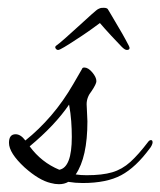

<svg xmlns="http://www.w3.org/2000/svg" viewBox="-20 -469 411 492"><path d="M131 3Q121 3 110 0Q80 -7 43 -40Q3 -77 3 -103Q3 -125 20 -125Q33 -125 45 -109Q80 -137 111 -173Q142 -209 168 -254L190 -292Q191 -296 196 -296Q206 -296 216.5 -283.5Q227 -271 227 -261Q227 -254 215 -236Q202 -220 202 -202Q202 -195 203 -180.5Q204 -166 204 -158Q204 -66 174 -22Q180 -21 187.5 -20.5Q195 -20 202 -20Q242 -20 267.5 -27.5Q293 -35 314 -54Q335 -73 360 -106Q363 -110 367 -110Q371 -110 371 -104Q371 -101 368.5 -96Q366 -91 364 -89Q328 -40 290.5 -20Q253 0 192 0Q173 0 155 -3Q145 3 131 3ZM132 -34Q164 -40 164 -118Q164 -138 162.5 -158.5Q161 -179 157 -201Q121 -148 56 -94Q86 -53 132 -34ZM129 -341Q125 -341 122.5 -345Q120 -349 124 -352Q130 -356 146.5 -370.5Q163 -385 181.5 -402Q200 -419 214.5 -432Q229 -445 232 -446Q234 -447 236.5 -448Q239 -449 246 -449Q253 -449 256 -446Q257 -445 265 -431Q273 -417 283.5 -399.5Q294 -382 301.5 -368Q309 -354 310 -352Q312 -348 312 -346Q312 -341 305 -341Q300 -341 292 -349Q284 -357 265.5 -377Q247 -397 236 -410Q232 -407 219 -397.5Q206 -388 189.5 -377Q173 -366 158 -356.5Q143 -347 135 -343Q131 -341 129 -341Z"/></svg>

Font: Lavishly Yours
Style: Regular
Weight: 400
Designer: Robert E. Leuschke
Foundry: Robert E. Leuschke
Version: Version 1.010; ttfautohint (v1.8.3)